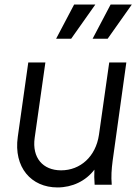

<svg xmlns="http://www.w3.org/2000/svg" viewBox="-20 -810 614 842"><path d="M232 12C297 12 356 -16 394 -66C393 -44 393 -24 395 0H470C467 -38 469 -66 474 -105L534 -536H459L414 -219C400 -123 332 -63 248 -63C168 -63 120 -118 132 -205L179 -536H104L58 -210C39 -76 117 12 232 12ZM226 -640H292L398 -790H305ZM386 -640H452L558 -790H465Z"/></svg>

Font: Mluvka
Style: Italic
Weight: 400
Italic angle: -8°
Designer: Modified by Jiří Krblich, Original typeface by Gumpita Rahayu
Foundry: Gumpita Rahayu & Jiří Krblich
Version: Version 2.000;Glyphs 3.1.1 (3134)